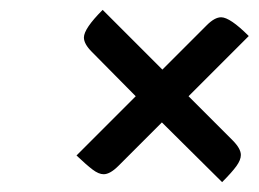

<svg xmlns="http://www.w3.org/2000/svg" viewBox="-20 -530 524 389"><path d="M430 -161 308 -282 220 -194Q203 -177 190 -177Q180 -177 167.5 -186.5Q155 -196 135 -215L255 -335L166 -425Q150 -441 150 -454Q150 -472 188 -510L309 -389L399 -479Q415 -495 428 -495Q446 -495 484 -457L362 -335L451 -246Q468 -229 468 -216Q468 -206 459 -193.5Q450 -181 430 -161Z"/></svg>

Font: Warnes
Style: Regular
Weight: 400
Designer: Eduardo Rodriguez Tunni
Foundry: Eduardo Rodriguez Tunni
Version: Version 1.002; ttfautohint (v1.8.4.7-5d5b);gftools[0.9.23]